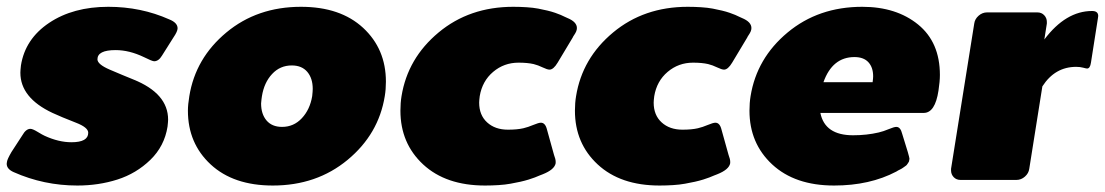

<svg xmlns="http://www.w3.org/2000/svg" viewBox="-25 -537 3298 573"><path d="M-5 -48.3Q-5 -49.2 -4.6 -51.2Q-4.2 -53.3 -4.2 -54.2Q-3.3 -61.7 9.2 -83.3L41.7 -133.3Q52.5 -152.5 65.8 -152.5Q72.5 -152.5 87.5 -143.3Q102.5 -134.2 108.3 -131.7Q150 -112.5 188.3 -112.5Q238.3 -112.5 238.3 -140.8Q238.3 -156.7 201.7 -170.8Q156.7 -188.3 131.7 -200Q35.8 -245 35.8 -320Q35.8 -326.7 37.5 -341.7Q50 -420.8 121.7 -468.8Q193.3 -516.7 298.3 -516.7Q395.8 -516.7 480 -479.2Q505 -469.2 505 -452.5Q505 -443.3 492.5 -425L458.3 -370.8Q448.3 -354.2 435 -354.2Q429.2 -354.2 404.2 -366.7Q360.8 -387.5 320 -387.5Q265.8 -387.5 265.8 -360Q265.8 -345 302.5 -329.2Q343.3 -311.7 372.5 -300Q476.7 -258.3 476.7 -180Q476.7 -174.2 475 -159.2Q465.8 -100.8 423.8 -60Q381.7 -19.2 325.4 -1.2Q269.2 16.7 205.8 16.7Q105.8 16.7 15.8 -23.3Q-5 -32.5 -5 -48.3Z M535.8 -206.7Q535.8 -225 540 -250Q558.3 -363.3 650.4 -440Q742.5 -516.7 873.3 -516.7Q990.8 -516.7 1058.8 -453.8Q1126.7 -390.8 1126.7 -293.3Q1126.7 -270 1123.3 -250Q1105 -136.7 1012.5 -60Q920 16.7 789.2 16.7Q671.7 16.7 603.8 -46.2Q535.8 -109.2 535.8 -206.7ZM754.2 -228.3Q754.2 -196.7 770.4 -177.5Q786.7 -158.3 816.7 -158.3Q851.7 -158.3 875.8 -184.2Q900 -210 906.7 -250Q908.3 -265 908.3 -271.7Q908.3 -303.3 892.1 -322.5Q875.8 -341.7 845.8 -341.7Q810.8 -341.7 787.1 -316.2Q763.3 -290.8 756.7 -250Q756.7 -249.2 755.4 -240.8Q754.2 -232.5 754.2 -228.3Z M1170 -206.7Q1170 -230 1173.3 -250Q1191.7 -363.3 1283.8 -440Q1375.8 -516.7 1506.7 -516.7Q1527.5 -516.7 1546.7 -515.4Q1565.8 -514.2 1581.3 -511.3Q1596.7 -508.3 1608.8 -505.4Q1620.8 -502.5 1631.7 -498.8Q1642.5 -495 1648.3 -492.5Q1654.2 -490 1660.8 -486.7Q1667.5 -483.3 1668.3 -483.3Q1696.7 -471.7 1696.7 -453.3Q1696.7 -448.3 1694.6 -443.3Q1692.5 -438.3 1688.8 -432.9Q1685 -427.5 1684.2 -425L1639.2 -350Q1626.7 -329.2 1615 -329.2Q1608.3 -329.2 1594.6 -335.8Q1580.8 -342.5 1567.5 -345.8Q1549.2 -350 1522.5 -350Q1479.2 -350 1446.7 -322.5Q1414.2 -295 1406.7 -250Q1405 -236.7 1405 -230.8Q1405 -193.3 1428.8 -171.7Q1452.5 -150 1490.8 -150Q1518.3 -150 1536.7 -154.2Q1550.8 -157.5 1566.7 -164.2Q1582.5 -170.8 1589.2 -170.8Q1602.5 -170.8 1607.5 -150L1628.3 -75Q1633.3 -61.7 1633.3 -55V-50Q1630 -30.8 1594.2 -16.7Q1593.3 -16.7 1585.4 -13.3Q1577.5 -10 1571.3 -7.5Q1565 -5 1552.9 -1.2Q1540.8 2.5 1527.9 5.4Q1515 8.3 1498.8 11.2Q1482.5 14.2 1462.9 15.4Q1443.3 16.7 1422.5 16.7Q1305.8 16.7 1237.9 -46.2Q1170 -109.2 1170 -206.7Z M1690.8 -206.7Q1690.8 -230 1694.2 -250Q1712.5 -363.3 1804.6 -440Q1896.7 -516.7 2027.5 -516.7Q2048.3 -516.7 2067.5 -515.4Q2086.7 -514.2 2102.1 -511.3Q2117.5 -508.3 2129.6 -505.4Q2141.7 -502.5 2152.5 -498.8Q2163.3 -495 2169.2 -492.5Q2175 -490 2181.7 -486.7Q2188.3 -483.3 2189.2 -483.3Q2217.5 -471.7 2217.5 -453.3Q2217.5 -448.3 2215.4 -443.3Q2213.3 -438.3 2209.6 -432.9Q2205.8 -427.5 2205 -425L2160 -350Q2147.5 -329.2 2135.8 -329.2Q2129.2 -329.2 2115.4 -335.8Q2101.7 -342.5 2088.3 -345.8Q2070 -350 2043.3 -350Q2000 -350 1967.5 -322.5Q1935 -295 1927.5 -250Q1925.8 -236.7 1925.8 -230.8Q1925.8 -193.3 1949.6 -171.7Q1973.3 -150 2011.7 -150Q2039.2 -150 2057.5 -154.2Q2071.7 -157.5 2087.5 -164.2Q2103.3 -170.8 2110 -170.8Q2123.3 -170.8 2128.3 -150L2149.2 -75Q2154.2 -61.7 2154.2 -55V-50Q2150.8 -30.8 2115 -16.7Q2114.2 -16.7 2106.2 -13.3Q2098.3 -10 2092.1 -7.5Q2085.8 -5 2073.8 -1.2Q2061.7 2.5 2048.8 5.4Q2035.8 8.3 2019.6 11.2Q2003.3 14.2 1983.8 15.4Q1964.2 16.7 1943.3 16.7Q1826.7 16.7 1758.8 -46.2Q1690.8 -109.2 1690.8 -206.7Z M2211.7 -206.7Q2211.7 -230 2215 -250Q2233.3 -363.3 2325.4 -440Q2417.5 -516.7 2548.3 -516.7Q2650 -516.7 2715 -463.8Q2780 -410.8 2780 -313.3Q2780 -294.2 2775.8 -266.7Q2765.8 -200 2731.7 -200H2423.3Q2436.7 -133.3 2520.8 -133.3Q2561.7 -133.3 2597.5 -141.7Q2611.7 -145 2627.5 -151.7Q2643.3 -158.3 2650 -158.3Q2662.5 -158.3 2667.5 -137.5L2684.2 -83.3Q2689.2 -65.8 2689.2 -63.3Q2689.2 -62.5 2688.8 -60.8Q2688.3 -59.2 2688.3 -58.3Q2688.3 -55.8 2687.1 -53.8Q2685.8 -51.7 2684.2 -49.2Q2682.5 -46.7 2681.2 -45Q2680 -43.3 2676.7 -41.2Q2673.3 -39.2 2672.1 -37.9Q2670.8 -36.7 2666.7 -34.2Q2662.5 -31.7 2661.2 -31.2Q2660 -30.8 2655.4 -28.3Q2650.8 -25.8 2650 -25Q2570.8 16.7 2464.2 16.7Q2347.5 16.7 2279.6 -46.2Q2211.7 -109.2 2211.7 -206.7ZM2432.5 -291.7H2579.2Q2580.8 -303.3 2580.8 -309.2Q2580.8 -335.8 2566.7 -351.2Q2552.5 -366.7 2525 -366.7Q2459.2 -366.7 2432.5 -291.7Z M2813.3 -28.3V-33.3L2882.5 -466.7Q2884.2 -480 2895.4 -490Q2906.7 -500 2920.8 -500H3070.8Q3083.3 -500 3091.2 -491.7Q3099.2 -483.3 3099.2 -471.7V-466.7L3091.7 -419.2Q3155.8 -504.2 3234.2 -504.2Q3252.5 -504.2 3252.5 -489.2Q3252.5 -488.3 3252.1 -486.7Q3251.7 -485 3251.7 -483.3L3230.8 -350Q3228.3 -332.5 3219.2 -332.5Q3216.7 -332.5 3207.5 -335Q3198.3 -337.5 3186.7 -337.5Q3123.3 -337.5 3085.8 -279.2L3046.7 -33.3Q3045 -20 3033.8 -10Q3022.5 0 3008.3 0H2841.7Q2829.2 0 2821.2 -8.3Q2813.3 -16.7 2813.3 -28.3Z"/></svg>

Font: BoonTook Mon
Style: Italic
Weight: 400
Italic angle: -9°
Designer: Sungsit Sawaiwan
Foundry: FontUni
Version: Version 3.0